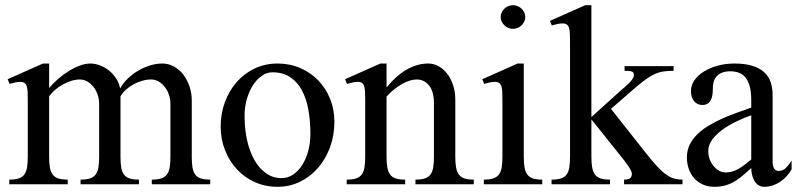

<svg xmlns="http://www.w3.org/2000/svg" viewBox="-20 -716 3102 746"><path d="M87.9 -323.2Q87.9 -342.8 87.4 -356.7Q86.9 -370.6 84.2 -379.9Q81.5 -389.2 75.4 -393.6Q69.3 -397.9 58.1 -397.9Q50.3 -397.9 40.5 -396Q30.8 -394 17.1 -390.1L9.8 -408.2L147 -469.2H170.9V-374Q187 -393.1 207 -410.4Q227.1 -427.7 248.3 -440.7Q269.5 -453.6 290.8 -461.4Q312 -469.2 331.1 -469.2Q349.6 -469.2 368.7 -461.9Q387.7 -454.6 403.8 -441.7Q419.9 -428.7 431.4 -410.9Q442.9 -393.1 446.8 -372.1Q457.5 -392.1 475.6 -409.9Q493.7 -427.7 515.9 -440.9Q538.1 -454.1 562.7 -461.7Q587.4 -469.2 610.8 -469.2Q634.3 -469.2 655.3 -457.8Q676.3 -446.3 691.7 -426.8Q707 -407.2 716.1 -380.9Q725.1 -354.5 725.1 -325.2V-106.9Q725.1 -82.5 727.8 -65.7Q730.5 -48.8 738.3 -38.1Q746.1 -27.3 760.3 -22.7Q774.4 -18.1 796.9 -18.1V0H569.8V-18.1Q592.8 -18.1 606.9 -22.9Q621.1 -27.8 628.9 -38.6Q636.7 -49.3 639.4 -66.2Q642.1 -83 642.1 -106.9V-312Q642.1 -331.5 636 -348.9Q629.9 -366.2 619.6 -379.2Q609.4 -392.1 595.7 -399.7Q582 -407.2 566.9 -407.2Q549.8 -407.2 532.2 -402.1Q514.6 -397 498.5 -388.2Q482.4 -379.4 469.2 -367.4Q456.1 -355.5 448.2 -341.8V-106.9Q448.2 -82.5 450.9 -65.7Q453.6 -48.8 461.4 -38.1Q469.2 -27.3 483.4 -22.7Q497.6 -18.1 520 -18.1V0H293V-18.1Q315.9 -18.1 330.1 -22.9Q344.2 -27.8 352.1 -38.6Q359.9 -49.3 362.5 -66.2Q365.2 -83 365.2 -106.9V-312Q365.2 -331.5 359.1 -348.9Q353 -366.2 342.8 -379.2Q332.5 -392.1 318.8 -399.7Q305.2 -407.2 290 -407.2Q274.4 -407.2 257.3 -401.9Q240.2 -396.5 224.1 -387.7Q208 -378.9 194.1 -366.9Q180.2 -355 170.9 -341.8V-106.9Q170.9 -82.5 173.8 -65.7Q176.8 -48.8 184.6 -38.1Q192.4 -27.3 206.5 -22.7Q220.7 -18.1 243.2 -18.1V0H16.1V-18.1Q39.1 -18.1 53.2 -22.9Q67.4 -27.8 75 -38.6Q82.5 -49.3 85.2 -66.2Q87.9 -83 87.9 -106.9Z M1058.1 9.8Q1010.3 9.8 969.7 -8.5Q929.2 -26.9 899.9 -58.8Q870.6 -90.8 854 -133.3Q837.4 -175.8 837.4 -224.1Q837.4 -274.9 854 -319.6Q870.6 -364.3 899.9 -397.5Q929.2 -430.7 969.7 -450Q1010.3 -469.2 1058.1 -469.2Q1106 -469.2 1146.5 -451.7Q1187 -434.1 1216.6 -403.6Q1246.1 -373 1262.7 -331.8Q1279.3 -290.5 1279.3 -243.2Q1279.3 -190.9 1262.7 -145Q1246.1 -99.1 1216.6 -64.7Q1187 -30.3 1146.5 -10.3Q1106 9.8 1058.1 9.8ZM1074.2 -23.9Q1098.6 -23.9 1119.1 -37.8Q1139.6 -51.8 1154.5 -75.2Q1169.4 -98.6 1177.7 -129.9Q1186 -161.1 1186 -195.8Q1186 -245.6 1178.2 -289.3Q1170.4 -333 1152.8 -365.5Q1135.3 -397.9 1107.2 -416.5Q1079.1 -435.1 1038.1 -435.1Q1017.1 -435.1 997.6 -421.6Q978 -408.2 963.1 -385.3Q948.2 -362.3 939.2 -331.5Q930.2 -300.8 930.2 -266.1Q930.2 -215.8 939.9 -171.6Q949.7 -127.4 968.3 -94.7Q986.8 -62 1013.4 -43Q1040 -23.9 1074.2 -23.9Z M1398.9 -323.2Q1398.9 -342.8 1398.4 -356.7Q1397.9 -370.6 1395.3 -379.9Q1392.6 -389.2 1386.5 -393.6Q1380.4 -397.9 1369.1 -397.9Q1361.3 -397.9 1351.6 -396Q1341.8 -394 1328.1 -390.1L1320.8 -408.2L1458 -469.2H1481.9V-376Q1520 -422.9 1560.8 -446Q1601.6 -469.2 1644 -469.2Q1666 -469.2 1685.1 -458.3Q1704.1 -447.3 1718.3 -428.5Q1732.4 -409.7 1740.7 -384.3Q1749 -358.9 1749 -330.1V-106.9Q1749 -82.5 1752 -65.7Q1754.9 -48.8 1762.7 -38.1Q1770.5 -27.3 1784.4 -22.7Q1798.3 -18.1 1820.8 -18.1V0H1594.2V-18.1Q1617.2 -18.1 1631.3 -22.9Q1645.5 -27.8 1653.1 -38.6Q1660.6 -49.3 1663.3 -66.2Q1666 -83 1666 -106.9V-314.9Q1666 -360.4 1647.2 -383.8Q1628.4 -407.2 1599.1 -407.2Q1585.9 -407.2 1571.3 -402.6Q1556.6 -397.9 1541.3 -389.2Q1525.9 -380.4 1510.7 -368.2Q1495.6 -356 1481.9 -340.8V-106.9Q1481.9 -82.5 1484.9 -65.7Q1487.8 -48.8 1495.6 -38.1Q1503.4 -27.3 1517.6 -22.7Q1531.7 -18.1 1554.2 -18.1V0H1327.1V-18.1Q1350.1 -18.1 1364.3 -22.9Q1378.4 -27.8 1386 -38.6Q1393.6 -49.3 1396.2 -66.2Q1398.9 -83 1398.9 -106.9Z M1973.1 -695.8Q1982.9 -695.8 1991.5 -692.1Q2000 -688.5 2006.6 -682.1Q2013.2 -675.8 2017.1 -667.5Q2021 -659.2 2021 -649.9Q2021 -640.6 2017.1 -632.3Q2013.2 -624 2006.6 -617.7Q2000 -611.3 1991.5 -607.7Q1982.9 -604 1973.1 -604Q1963.4 -604 1954.8 -607.7Q1946.3 -611.3 1939.7 -617.7Q1933.1 -624 1929.2 -632.3Q1925.3 -640.6 1925.3 -649.9Q1925.3 -659.2 1929.2 -667.5Q1933.1 -675.8 1939.7 -682.1Q1946.3 -688.5 1954.8 -692.1Q1963.4 -695.8 1973.1 -695.8ZM1932.1 -323.2Q1932.1 -342.8 1931.6 -356.7Q1931.2 -370.6 1928.5 -379.9Q1925.8 -389.2 1919.7 -393.6Q1913.6 -397.9 1902.3 -397.9Q1894.5 -397.9 1884.5 -396Q1874.5 -394 1861.3 -390.1L1854 -408.2L1991.2 -469.2H2015.1V-106.9Q2015.1 -82.5 2018.1 -65.7Q2021 -48.8 2028.8 -38.1Q2036.6 -27.3 2050.5 -22.7Q2064.5 -18.1 2086.9 -18.1V0H1859.9V-18.1Q1882.8 -18.1 1897 -22.9Q1911.1 -27.8 1918.9 -38.6Q1926.8 -49.3 1929.4 -66.2Q1932.1 -83 1932.1 -106.9Z M2277.8 -261.2 2389.2 -361.8Q2398.9 -370.6 2408.4 -378.7Q2418 -386.7 2425.8 -394.8Q2433.6 -402.8 2438.2 -410.2Q2442.9 -417.5 2442.9 -424.8Q2442.9 -434.6 2435.8 -437.7Q2428.7 -440.9 2406.7 -440.9V-459H2597.2V-440.9Q2573.7 -440.9 2555.9 -438Q2538.1 -435.1 2520.8 -426.8Q2503.4 -418.5 2483.9 -403.8Q2464.4 -389.2 2438 -366.2L2354 -293L2489.7 -121.1Q2514.6 -89.4 2533.4 -69.3Q2552.2 -49.3 2568.4 -37.8Q2584.5 -26.4 2599.4 -22.2Q2614.3 -18.1 2631.8 -18.1V0H2404.8V-18.1Q2422.9 -18.1 2429 -24.2Q2435.1 -30.3 2435.1 -41Q2435.1 -45.4 2431.6 -52.7Q2428.2 -60.1 2422.9 -68.4Q2417.5 -76.7 2410.9 -85.4Q2404.3 -94.2 2397.9 -102.1L2277.8 -252V-106.9Q2277.8 -82.5 2280.8 -65.7Q2283.7 -48.8 2291.5 -38.1Q2299.3 -27.3 2313.5 -22.7Q2327.6 -18.1 2350.1 -18.1V0H2123V-18.1Q2146 -18.1 2160.2 -22.9Q2174.3 -27.8 2181.9 -38.6Q2189.5 -49.3 2192.1 -66.2Q2194.8 -83 2194.8 -106.9V-549.8Q2194.8 -569.3 2194.3 -583.5Q2193.8 -597.7 2191.2 -606.9Q2188.5 -616.2 2182.4 -620.6Q2176.3 -625 2165 -625Q2157.2 -625 2147.5 -623Q2137.7 -621.1 2124 -617.2L2116.7 -634.8L2253.9 -695.8H2277.8Z M2981.9 -86.9Q2981.9 -72.8 2987.3 -62.3Q2992.7 -51.8 3004.9 -51.8Q3022 -51.8 3033.4 -63.5Q3044.9 -75.2 3055.7 -91.8V-58.1Q3047.9 -44.4 3037.1 -32.2Q3026.4 -20 3012.9 -10.7Q2999.5 -1.5 2983.4 4.2Q2967.3 9.8 2948.7 9.8Q2935.5 9.8 2926 2.9Q2916.5 -3.9 2910.6 -14.4Q2904.8 -24.9 2901.9 -37.8Q2898.9 -50.8 2898.9 -63Q2884.3 -50.3 2870.1 -37.6Q2856 -24.9 2839.4 -14.2Q2822.8 -3.4 2802.5 3.2Q2782.2 9.8 2755.9 9.8Q2731 9.8 2711.2 1Q2691.4 -7.8 2677.5 -23.2Q2663.6 -38.6 2656.2 -59.6Q2648.9 -80.6 2648.9 -105Q2648.9 -131.8 2659.9 -154.1Q2670.9 -176.3 2689.7 -194.6Q2708.5 -212.9 2733.4 -227.8Q2758.3 -242.7 2785.9 -255.1Q2813.5 -267.6 2842.5 -277.8Q2871.6 -288.1 2898.9 -297.9V-326.2Q2898.9 -357.4 2893.3 -379.2Q2887.7 -400.9 2877.2 -414.1Q2866.7 -427.2 2851.6 -433.1Q2836.4 -439 2817.9 -439Q2796.9 -439 2783.4 -432.9Q2770 -426.8 2762.5 -417Q2754.9 -407.2 2752.2 -394.8Q2749.5 -382.3 2749.5 -369.1Q2749.5 -356.9 2747.8 -345.9Q2746.1 -335 2741.5 -326.4Q2736.8 -317.9 2728.8 -313Q2720.7 -308.1 2708.5 -308.1Q2689 -308.1 2676.8 -323.2Q2664.6 -338.4 2664.6 -361.8Q2664.6 -384.8 2678.2 -404.3Q2691.9 -423.8 2715.1 -438.2Q2738.3 -452.6 2768.8 -460.9Q2799.3 -469.2 2833.5 -469.2Q2874.5 -469.2 2902.8 -460.4Q2931.2 -451.7 2948.7 -435.8Q2966.3 -419.9 2974.1 -397.5Q2981.9 -375 2981.9 -347.2ZM2898.9 -268.1Q2872.1 -258.8 2842.8 -244.9Q2813.5 -231 2788.8 -213.4Q2764.2 -195.8 2748 -174.6Q2731.9 -153.3 2731.9 -128.9Q2731.9 -111.8 2737.5 -96.9Q2743.2 -82 2752.7 -70.6Q2762.2 -59.1 2774.4 -52.5Q2786.6 -45.9 2799.8 -45.9Q2813.5 -45.9 2826.2 -49.8Q2838.9 -53.7 2850.8 -60.8Q2862.8 -67.9 2874.5 -76.9Q2886.2 -85.9 2898.9 -96.2Z"/></svg>

Font: Chandrasa
Style: Regular
Weight: 400
Designer: R.S. Wihananto
Foundry: R.S. Wihananto
Version: Version 2.0.1